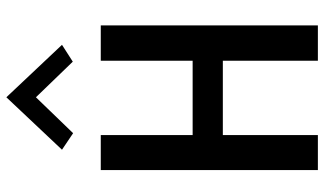

<svg xmlns="http://www.w3.org/2000/svg" viewBox="-228 -802 1020 604"><g transform="rotate(-90 282.0 -500.0)"><path d="M113 -815 165 -780 278 -897 390 -781 443 -815 278 -990ZM393 -10H504V-693H393V-404H159V-693H49V-10H159V-309H393Z"/></g></svg>

Font: Bluebird
Style: LiNrw
Weight: 300
Designer: Jasper
Foundry: Cannot Into Space Fonts
Version: Version 0.98